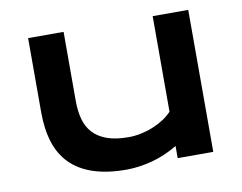

<svg xmlns="http://www.w3.org/2000/svg" viewBox="-68 -668 969 768"><g transform="rotate(-10 417.0 -284.0)"><path d="M90.3 -576.7H234.4V-295.4Q234.4 -255.4 243.2 -222.4Q252 -189.5 273.2 -166Q294.4 -142.6 329.8 -129.6Q365.2 -116.7 418 -116.7Q442.9 -116.7 468.5 -122.1Q494.1 -127.4 517.6 -137Q541 -146.5 561.3 -159.7Q581.5 -172.9 596.2 -188.5V-576.7H740.7V0H596.2V-49.3Q543 -17.6 489.3 -3.9Q435.5 9.8 387.2 9.8Q308.1 9.8 251.7 -9.3Q195.3 -28.3 159.4 -64.7Q123.5 -101.1 106.9 -154.1Q90.3 -207 90.3 -274.9Z"/></g></svg>

Font: Krona One
Style: Regular
Weight: 400
Version: Version 1.003